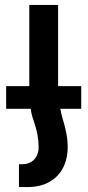

<svg xmlns="http://www.w3.org/2000/svg" viewBox="-20 -517 356 780"><path d="M5 -167V-75H105C107 -57 111 -42 117 -26C131 15 137 48 137 80C137 124 109 150 72 150H57V243H93C193 243 255 179 255 81C255 43 247 6 235 -33C231 -45 228 -60 225 -75H310V-167H216V-497H99V-167Z"/></svg>

Font: Noto Sans Armenian SemiCondensed SemiBold
Style: Regular
Weight: 600
Width: 4
Designer: Monotype Design Team
Foundry: Monotype Imaging Inc.
Version: Version 2.008